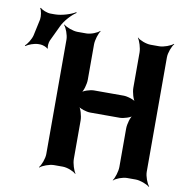

<svg xmlns="http://www.w3.org/2000/svg" viewBox="-173 -897 969 1009"><g transform="rotate(10 311.5 -393.0)"><path d="M663 -50V-661C663 -685 677 -722 689 -735L687 -737C674 -725 637 -711 613 -711H567C543 -711 507 -725 496 -737L495 -735C505 -722 517 -685 517 -661V-473C517 -449 528 -409 541 -397L543 -399C531 -412 494 -423 474 -423H316C296 -423 260 -412 248 -399L250 -397C263 -409 274 -449 274 -473V-661C274 -685 286 -722 296 -735L294 -737C283 -725 248 -711 224 -711H177C153 -711 116 -725 103 -737L101 -735C113 -722 127 -685 127 -661V-50C127 -26 113 11 101 24L103 26C116 14 153 0 177 0H224C248 0 283 14 294 26L296 24C286 11 274 -26 274 -50V-255C274 -279 263 -319 250 -331L248 -329C260 -316 296 -305 316 -305H474C494 -305 531 -316 543 -329L541 -331C528 -319 517 -279 517 -255V-50C517 -26 505 11 495 24L496 26C507 14 543 0 567 0H613C637 0 674 14 687 26L689 24C677 11 663 -26 663 -50ZM-28 -741 -47 -653C-52 -632 -70 -603 -83 -593L-80 -590C-67 -600 -36 -612 -14 -612H-4C8 -612 31 -604 35 -597L39 -599C34 -606 37 -630 42 -641L81 -723C96 -756 132 -794 155 -808L153 -812C130 -797 80 -781 44 -781H20C3 -781 -26 -792 -34 -802L-38 -800C-30 -790 -25 -758 -28 -741Z"/></g></svg>

Font: Asimov
Style: EdgeNar
Weight: 500
Designer: Google
Version: Version 2.000980: 2014